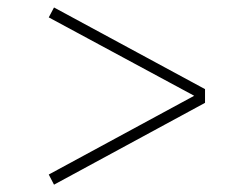

<svg xmlns="http://www.w3.org/2000/svg" viewBox="-20 -486 640 519"><path d="M126 -465.8 111.8 -439 504.9 -227.1 111.8 -14.2 126 13.2 534.2 -208V-245.1Z"/></svg>

Font: Compagnon Light
Style: Regular
Weight: 400
Designer: Juliette Duhe, Lea Pradine
Foundry: Velvetyne Type Foundry
Version: Version 1.000;PS 001.000;hotconv 1.0.88;makeotf.lib2.5.64775